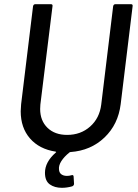

<svg xmlns="http://www.w3.org/2000/svg" viewBox="-20 -720 662 918"><path d="M532 -700H606Q616 -700 614 -690L557 -222Q545 -125 479.5 -62.5Q414 0 317 7Q314 7 312 9Q287 29 273.5 50Q260 71 262 90Q263 106 273.5 113.5Q284 121 300 121Q311 121 321 118L325 117Q332 117 332 125L334 159Q334 167 325 171Q300 178 276 178Q241 178 218 161.5Q195 145 195 106Q195 55 246 10Q251 7 246 5Q168 -7 123.5 -58Q79 -109 79 -188Q79 -198 81 -222L138 -690Q140 -700 149 -700H223Q233 -700 231 -690L173 -220Q172 -213 172 -199Q172 -143 207 -109Q242 -75 301 -75Q366 -75 411 -115Q456 -155 464 -220L521 -690Q523 -700 532 -700Z"/></svg>

Font: Barlow Medium
Style: Italic
Weight: 500
Italic angle: -7°
Designer: Jeremy Tribby
Foundry: Tribby Type
Version: Version 1.408